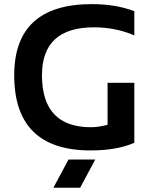

<svg xmlns="http://www.w3.org/2000/svg" viewBox="-20 -723 719 929"><path d="M629.9 -32.2Q545.4 4.9 418.5 4.9Q48.8 4.9 48.8 -358.9Q48.8 -703.1 424.8 -703.1Q539.6 -703.1 629.9 -668.9V-551.8Q539.6 -590.8 434.6 -590.8Q183.1 -590.8 183.1 -358.9Q183.1 -107.4 420.4 -107.4Q455.6 -107.4 500.5 -119.1V-322.3H629.9ZM440.9 48.8 367.7 185.5H238.3L311.5 48.8Z"/></svg>

Font: Voltera
Style: Bold
Weight: 700
Designer: Bernd Montag
Version: Version 1.301